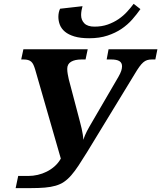

<svg xmlns="http://www.w3.org/2000/svg" viewBox="-20 -969 835 994"><path d="M794.9 -713.9 784.2 -661.1H766.1Q752 -661.1 741.5 -657.7Q731 -654.3 721.2 -645.8Q711.4 -637.2 700.9 -622.6Q690.4 -607.9 676.8 -585L431.2 -182.1Q406.2 -141.6 386.7 -112.1Q367.2 -82.5 349.1 -61.8Q331.1 -41 311.8 -27.8Q292.5 -14.6 268.1 -7.6Q243.7 -0.5 212.2 2.2Q180.7 4.9 138.2 4.9H61L74.2 -58.1H127Q150.9 -58.1 175.3 -63.7Q199.7 -69.3 222.2 -80.6Q244.6 -91.8 263.4 -108.6Q282.2 -125.5 294.9 -147.9L162.1 -608.9Q157.7 -623.5 153.1 -633.5Q148.4 -643.6 141.6 -649.7Q134.8 -655.8 125.2 -658.4Q115.7 -661.1 102.1 -661.1H89.8L101.1 -713.9H434.1L422.9 -661.1H401.9Q368.2 -661.1 348.1 -649.4Q328.1 -637.7 328.1 -612.8Q328.1 -600.1 330.6 -585.7Q333 -571.3 335.9 -559.1L389.2 -356.9Q391.6 -346.7 395.5 -332.5Q399.4 -318.4 402.8 -303Q406.2 -287.6 408.7 -272.2Q411.1 -256.8 411.1 -245.1Q416 -259.3 420.4 -269.3Q424.8 -279.3 429.9 -289.6Q435.1 -299.8 442.1 -312Q449.2 -324.2 460 -342.8L592.8 -570.8Q603.5 -589.4 607.7 -602.3Q611.8 -615.2 611.8 -626Q611.8 -644 598.1 -652.6Q584.5 -661.1 555.2 -661.1H532.2L542 -713.9ZM441.9 -771Q396 -771 365.2 -780.3Q334.5 -789.6 316.2 -804.9Q297.9 -820.3 290 -840.3Q282.2 -860.4 282.2 -881.8Q282.2 -904.8 291 -923.8L407.2 -937Q404.3 -927.7 402.1 -915Q399.9 -902.3 399.9 -891.1Q399.9 -865.2 416.7 -848.1Q433.6 -831.1 469.2 -831.1Q506.8 -831.1 537.8 -842Q568.8 -853 593.8 -870.1Q618.7 -887.2 637.9 -908.2Q657.2 -929.2 671.9 -949.2L707 -921.9Q688.5 -895.5 664.8 -868.4Q641.1 -841.3 609.4 -819.8Q577.6 -798.3 536.4 -784.7Q495.1 -771 441.9 -771Z"/></svg>

Font: Droid Serif
Style: Bold Italic
Weight: 700
Italic angle: -12°
Designer: Monotype Design team
Foundry: Monotype Imaging Inc.
Version: Version 1.03